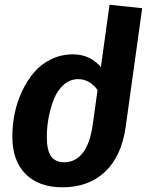

<svg xmlns="http://www.w3.org/2000/svg" viewBox="-20 -776 622 813"><path d="M443.8 -755.9 582 -741.2 512.2 -238.8Q494.6 -114.3 424.8 -48.6Q355 17.1 244.1 17.1Q144.5 17.1 88.4 -39.1Q32.2 -95.2 32.2 -198.2Q32.2 -247.1 42.2 -295.9Q52.2 -344.7 73.5 -389.9Q94.7 -435.1 124.3 -469.7Q153.8 -504.4 196.5 -525.1Q239.3 -545.9 289.1 -545.9Q360.4 -545.9 407.2 -492.2ZM252 -88.9Q299.3 -88.9 330.1 -128.2Q360.8 -167.5 372.1 -244.1L393.1 -395Q359.4 -440.9 311 -440.9Q276.4 -440.9 249.3 -416.7Q222.2 -392.6 207.5 -354.5Q192.9 -316.4 185.5 -276.1Q178.2 -235.8 178.2 -196.8Q178.2 -138.7 196.5 -113.8Q214.8 -88.9 252 -88.9Z"/></svg>

Font: FiraGO SemiBold
Style: Italic
Weight: 600
Italic angle: -8°
Designer: bBox Type GmbH
Foundry: bBox Type GmbH
Version: Version 1.001;PS 001.001;hotconv 1.0.88;makeotf.lib2.5.64775